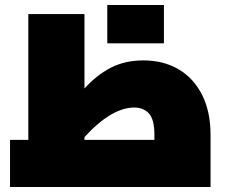

<svg xmlns="http://www.w3.org/2000/svg" viewBox="-20 -746 920 766"><path d="M820 -208V0H20V-188H93V-690H317V-393Q365 -446 421.5 -475.5Q478 -505 552 -505Q632 -505 692.5 -469.5Q753 -434 786.5 -367Q820 -300 820 -208ZM317 -188H596V-208Q596 -270 574 -293.5Q552 -317 516 -317Q425 -317 317 -199ZM408 -726H634V-573H408Z"/></svg>

Font: Cairo Black
Style: Regular
Weight: 900
Designer: Mohamed Gaber, Accademia di Belle Arti di Urbino and others
Foundry: Kief Type Foundry, Accademia di Belle Arti di Urbino and others
Version: Version 3.011